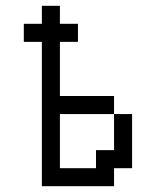

<svg xmlns="http://www.w3.org/2000/svg" viewBox="-20 -645 540 665"><path d="M250 -500V-562.5H187.5V-625H125V-562.5H62.5V-500H125Q125 -500 125 0H375V-62.5H437.5V-250H375Q375 -250 375 -125H312.5V-62.5H187.5V-250H375V-312.5H187.5V-500Z"/></svg>

Font: Unifont
Style: Regular
Weight: 500
Version: Version 15.1.04